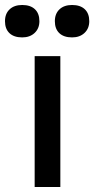

<svg xmlns="http://www.w3.org/2000/svg" viewBox="-69 -750 378 770"><path d="M70 -525H173V0H70ZM151 -665Q151 -695 169.5 -712.5Q188 -730 220 -730Q253 -730 271 -713Q289 -696 289 -665Q289 -636 270 -618Q251 -600 220 -600Q187 -600 169 -617Q151 -634 151 -665ZM-49 -665Q-49 -695 -30.5 -712.5Q-12 -730 20 -730Q53 -730 71 -713Q89 -696 89 -665Q89 -636 70 -618Q51 -600 20 -600Q-13 -600 -31 -617Q-49 -634 -49 -665Z"/></svg>

Font: Easer Grotesk Variable
Style: Regular
Weight: 400
Designer: Boardeaser, Bonnie Shaver-Troup, Thomas Jockin
Foundry: Lexend
Version: Version 1.001;Glyphs 3.1.2 (3151)